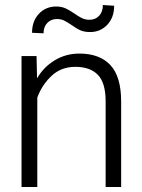

<svg xmlns="http://www.w3.org/2000/svg" viewBox="-20 -747 569 767"><path d="M340 -619Q317 -619 301 -626Q285 -633 266 -647Q248 -659 236 -665Q224 -671 207 -671Q184 -671 169 -655.5Q154 -640 154 -614L108 -616Q108 -663 135.5 -692Q163 -721 204 -721Q225 -721 241 -714Q257 -707 277 -693Q294 -681 307.5 -674.5Q321 -668 338 -668Q361 -668 376 -684Q391 -700 391 -727L436 -724Q436 -677 408.5 -648Q381 -619 340 -619ZM66 -523H126L128 -434Q154 -479 198.5 -506Q243 -533 297 -533Q378 -533 421 -487Q464 -441 464 -341V0H402V-342Q402 -416 371 -448Q340 -480 281 -480Q224 -480 185.5 -443.5Q147 -407 129 -357V0H66Z"/></svg>

Font: Freesentation 3 Light
Style: Regular
Weight: 300
Designer: glyphs from Roboto by Christian Robertson / Hangul glyphs from Noto Sans CJK(Source Han Sans) by Jang Soo-young and Kang
Foundry: PT&
Version: Version 2.001